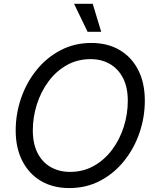

<svg xmlns="http://www.w3.org/2000/svg" viewBox="-20 -960 796 991"><path d="M337.9 10.7Q253.4 10.7 191.4 -25.9Q129.4 -62.5 95.2 -129.4Q61 -196.3 61 -286.1Q61 -372.6 88.9 -453.4Q116.7 -534.2 168.5 -598.4Q220.2 -662.6 292 -700.4Q363.8 -738.3 451.2 -738.3Q535.6 -738.3 597.7 -701.7Q659.7 -665 693.6 -598.4Q727.5 -531.7 727.5 -440.9Q727.5 -354.5 699.7 -273.7Q671.9 -192.9 620.1 -128.7Q568.4 -64.5 496.8 -26.9Q425.3 10.7 337.9 10.7ZM341.3 -72.8Q409.7 -72.8 464.8 -104Q520 -135.3 559.1 -187.7Q598.1 -240.2 618.9 -305.7Q639.6 -371.1 639.6 -439.9Q639.6 -509.8 614.7 -557.6Q589.8 -605.5 546.6 -630.1Q503.4 -654.8 447.8 -654.8Q379.4 -654.8 324.2 -623.5Q269 -592.3 230 -539.3Q190.9 -486.3 170.2 -420.9Q149.4 -355.5 149.4 -287.1Q149.4 -217.8 174.1 -169.9Q198.7 -122.1 242.2 -97.4Q285.6 -72.8 341.3 -72.8ZM432.1 -795.9 362.3 -940.4H458.5L502.4 -795.9Z"/></svg>

Font: Inter 24pt
Style: Italic
Weight: 400
Italic angle: -9.3988°
Designer: Rasmus Andersson
Foundry: rsms
Version: Version 4.001;git-66647c0bb